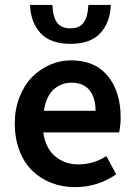

<svg xmlns="http://www.w3.org/2000/svg" viewBox="-20 -748 547 780"><path d="M270 -412.1Q229.5 -412.1 198.7 -385.3Q168 -358.4 158.2 -297.9H368.2Q368.2 -351.6 343.3 -381.8Q318.4 -412.1 270 -412.1ZM284.2 12.2Q232.4 12.2 187.7 -5.4Q143.1 -22.9 110.4 -55.2Q77.6 -87.4 58.8 -136.7Q40 -186 40 -246.1Q40 -304.2 59.3 -353.5Q78.6 -402.8 110.6 -435.1Q142.6 -467.3 183.3 -485.1Q224.1 -502.9 268.1 -502.9Q365.7 -502.9 418 -439.2Q470.2 -375.5 470.2 -270Q470.2 -239.3 463.9 -210H155.8Q165 -145.5 204.3 -112.8Q243.7 -80.1 297.9 -80.1Q359.9 -80.1 412.1 -113.8L452.1 -40Q377.9 12.2 284.2 12.2ZM102.1 -728H192.9Q194.3 -682.1 210.9 -657.5Q227.5 -632.8 266.1 -632.8Q304.2 -632.8 320.8 -657.5Q337.4 -682.1 338.9 -728H430.2Q427.7 -656.7 387.5 -613.3Q347.2 -569.8 266.1 -569.8Q185.1 -569.8 144.8 -613.3Q104.5 -656.7 102.1 -728Z"/></svg>

Font: Source Sans 3 Semibold
Style: Regular
Weight: 600
Designer: Paul D. Hunt
Foundry: Adobe
Version: Version 3.052;hotconv 1.1.0;makeotfexe 2.6.0